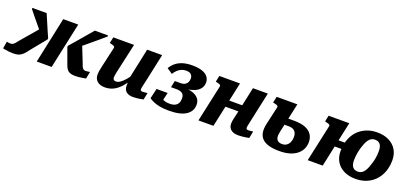

<svg xmlns="http://www.w3.org/2000/svg" viewBox="-3 -1328 4469 2120"><g transform="rotate(20 2232.0 -268.5)"><path d="M869 -149 787 -355 726 -278Q774 -317 825.5 -360Q877 -403 928 -445.5Q979 -488 1024 -527V-540H869Q836 -501 798.5 -457Q761 -413 722.5 -368Q684 -323 648 -282L645 -268L708 -95Q719 -59 734 -37Q749 -15 772.5 -5Q796 5 832 5Q856 5 879 2.5Q902 0 922.5 -3.5Q943 -7 959 -10L975 -93Q967 -92 952.5 -89.5Q938 -87 924 -87Q911 -87 901 -93Q891 -99 883.5 -112.5Q876 -126 869 -149ZM383 0H558L674 -540H498ZM121 -149Q104 -126 91 -112Q78 -98 66.5 -92.5Q55 -87 39 -87Q28 -87 16.5 -89.5Q5 -92 -2 -93L-16 -10Q-1 -7 18 -3.5Q37 0 59.5 2.5Q82 5 107 5Q145 5 170.5 -4Q196 -13 219 -35Q242 -57 270 -96L411 -269L414 -283Q396 -323 376.5 -368Q357 -413 338.5 -457Q320 -501 303 -540H135V-527Q157 -499 182.5 -468Q208 -437 234.5 -404.5Q261 -372 287.5 -340.5Q314 -309 338 -281L298 -356Z M1253 -194Q1249 -172 1246 -157.5Q1243 -143 1243 -130Q1243 -118 1246.5 -109.5Q1250 -101 1258 -96.5Q1266 -92 1280 -92Q1303 -92 1328.5 -109.5Q1354 -127 1382.5 -160Q1411 -193 1441 -238L1447 -181Q1410 -124 1371.5 -80Q1333 -36 1287.5 -12.5Q1242 11 1185 11Q1126 11 1094.5 -18Q1063 -47 1063 -94Q1063 -116 1067 -140.5Q1071 -165 1078 -195L1132 -433Q1133 -442 1127.5 -448Q1122 -454 1110 -458.5Q1098 -463 1081 -466L1071 -468L1086 -540H1330ZM1592 -222Q1584 -188 1579 -165.5Q1574 -143 1571 -129Q1568 -115 1568 -108Q1568 -96 1574.5 -91Q1581 -86 1595 -86Q1611 -86 1626 -88.5Q1641 -91 1652 -91L1635 -10Q1619 -6 1599.5 -3Q1580 0 1559 2.5Q1538 5 1514 5Q1463 5 1434.5 -19Q1406 -43 1406 -91Q1406 -96 1406.5 -104.5Q1407 -113 1407.5 -124.5Q1408 -136 1409 -149L1399 -140L1484 -540H1660Z M1969 -470Q1938 -470 1912.5 -458.5Q1887 -447 1867 -427.5Q1847 -408 1831 -382L1766 -426Q1788 -464 1822 -491.5Q1856 -519 1903.5 -533.5Q1951 -548 2013 -548Q2081 -548 2127 -533Q2173 -518 2196.5 -489Q2220 -460 2220 -418Q2220 -392 2207.5 -367Q2195 -342 2168 -322Q2141 -302 2097 -290Q2053 -278 1989 -278L2037 -302L2030 -264L1995 -287Q2059 -287 2106 -273Q2153 -259 2179 -229.5Q2205 -200 2205 -155Q2205 -118 2189.5 -88Q2174 -58 2141.5 -35.5Q2109 -13 2058 -1Q2007 11 1936 11Q1877 11 1832 2.5Q1787 -6 1755 -20Q1723 -34 1702 -49L1730 -168H1860L1832 -49Q1821 -49 1811.5 -60.5Q1802 -72 1798.5 -88Q1795 -104 1801 -118Q1811 -100 1828.5 -88Q1846 -76 1868.5 -70Q1891 -64 1920 -64Q1959 -64 1983 -76Q2007 -88 2018.5 -110.5Q2030 -133 2030 -164Q2030 -207 2005.5 -224Q1981 -241 1937 -241H1873L1889 -319H1957Q1987 -319 2006.5 -330Q2026 -341 2036 -360Q2046 -379 2046 -403Q2046 -432 2028.5 -451Q2011 -470 1969 -470Z M2429 -244H2738L2756 -322H2447ZM2283 0H2459L2575 -540H2332L2317 -468L2328 -465Q2346 -462 2357.5 -457.5Q2369 -453 2374 -447.5Q2379 -442 2377 -433ZM2811 -108Q2811 -115 2813.5 -128.5Q2816 -142 2821 -164Q2826 -186 2832 -216L2902 -540H2727L2657 -214Q2649 -181 2644 -158.5Q2639 -136 2636.5 -120.5Q2634 -105 2634 -91Q2634 -60 2648.5 -38.5Q2663 -17 2688.5 -6Q2714 5 2750 5Q2774 5 2796.5 2.5Q2819 0 2839.5 -3Q2860 -6 2877 -10L2893 -91Q2887 -91 2878 -89.5Q2869 -88 2858.5 -87Q2848 -86 2837 -86Q2824 -86 2817.5 -91Q2811 -96 2811 -108Z M3235 13Q3161 13 3110.5 -2Q3060 -17 3032 -46Q3004 -75 2997 -118Q2990 -161 3002 -216L3051 -433Q3053 -442 3048 -447.5Q3043 -453 3032 -457.5Q3021 -462 3003 -465L2990 -468L3006 -540H3249L3173 -193Q3163 -151 3167.5 -123.5Q3172 -96 3190 -83Q3208 -70 3240 -70Q3271 -70 3292.5 -85.5Q3314 -101 3325.5 -127.5Q3337 -154 3337 -187Q3337 -215 3327.5 -235.5Q3318 -256 3297 -268Q3276 -280 3244 -280H3112L3130 -358H3275Q3358 -358 3409.5 -337.5Q3461 -317 3486 -279.5Q3511 -242 3511 -190Q3511 -150 3495 -113.5Q3479 -77 3445.5 -48.5Q3412 -20 3360 -3.5Q3308 13 3235 13Z M3713 -244H3976L3994 -322H3731ZM3567 0H3743L3859 -540H3616L3601 -468L3612 -465Q3630 -462 3641.5 -457.5Q3653 -453 3658 -447.5Q3663 -442 3661 -433ZM4188 -551Q4125 -551 4074.5 -533Q4024 -515 3986 -484Q3948 -453 3923 -411.5Q3898 -370 3885.5 -321.5Q3873 -273 3873 -222Q3873 -148 3905 -95.5Q3937 -43 3995 -14.5Q4053 14 4130 14Q4194 14 4244.5 -4Q4295 -22 4332.5 -53Q4370 -84 4395.5 -125.5Q4421 -167 4433.5 -215.5Q4446 -264 4446 -315Q4446 -389 4413.5 -441.5Q4381 -494 4323 -522.5Q4265 -551 4188 -551ZM4271 -362Q4271 -341 4269 -317Q4267 -293 4262.5 -268.5Q4258 -244 4250 -219Q4241 -189 4230.5 -162Q4220 -135 4206 -114Q4192 -93 4173.5 -81.5Q4155 -70 4131 -70Q4101 -70 4082.5 -82.5Q4064 -95 4055.5 -118.5Q4047 -142 4047 -175Q4047 -197 4049.5 -220.5Q4052 -244 4056.5 -268.5Q4061 -293 4068 -318Q4077 -348 4087.5 -375Q4098 -402 4112 -423Q4126 -444 4144.5 -455.5Q4163 -467 4187 -467Q4218 -467 4236 -454.5Q4254 -442 4262.5 -418.5Q4271 -395 4271 -362Z"/></g></svg>

Font: Roboto Serif
Style: Bold Italic
Weight: 700
Italic angle: -10°
Designer: Greg Gazdowicz
Foundry: Commercial Type
Version: Version 1.008